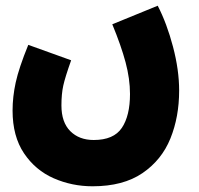

<svg xmlns="http://www.w3.org/2000/svg" viewBox="-20 -422 697 672"><path d="M79 -265 229 -211Q208 -152 201.5 -122.5Q195 -93 195 -53Q195 6 226 37Q257 68 308 68Q378 68 406.5 25.5Q435 -17 435 -93Q435 -146 419.5 -204Q404 -262 373 -337L532 -402Q564 -340 585.5 -258.5Q607 -177 607 -105Q607 -13 576.5 62.5Q546 138 478.5 184Q411 230 304 230Q232 230 168 202Q104 174 64 114.5Q24 55 24 -35Q24 -83 35 -133.5Q46 -184 79 -265Z"/></svg>

Font: Noto Sans Arabic CondBlack
Style: Regular
Weight: 900
Width: 3
Designer: Nadine Chahine
Foundry: Monotype Imaging Inc.
Version: Version 1.001